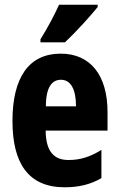

<svg xmlns="http://www.w3.org/2000/svg" viewBox="-20 -786 505 816"><path d="M395 -756V-766H231C211 -722 185 -672 152 -619V-606H256C304 -651 367 -721 395 -756ZM238 -558C103 -558 33 -457 33 -272C33 -94 99 10 255 10C314 10 365 -2 411 -29V-149C361 -118 320 -106 271 -106C207 -106 175 -145 174 -231H437V-310C437 -465 365 -558 238 -558ZM239 -447C280 -447 303 -408 303 -334H175C175 -417 202 -447 239 -447Z"/></svg>

Font: Noto Sans Gujarati UI ExtraCondensed ExtraBold
Style: Regular
Weight: 800
Width: 2
Designer: Jelle Bosma - Monotype Design Team, Universal Thirst
Foundry: Monotype Imaging Inc.
Version: Version 2.106